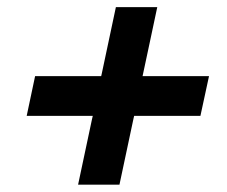

<svg xmlns="http://www.w3.org/2000/svg" viewBox="-20 -570 635 536"><path d="M198 -54.5Q208.5 -104 218.5 -151Q228.5 -197.5 237 -238L239 -246.5H54.5L78 -357.5H262.5L264 -364Q273 -406 283 -453.5Q293 -500.5 303.5 -550H419Q408.5 -500.5 398.5 -453.5Q388.5 -406.5 379.5 -364.5L378 -357.5H563.5L539.5 -246.5H354.5L352.5 -238Q344 -197.5 334 -151Q324 -104 313.5 -54.5Z"/></svg>

Font: Heraclito SemiBold
Style: Italic
Weight: 600
Italic angle: -12°
Designer: Kostas Bartsokas (font) & Cristiano Sobral (main changes)
Foundry: Kostas Bartsokas (font) & Cristiano Sobral (main changes)
Version: Version 1.00;July 8, 2020;FontCreator 13.0.0.2655 64-bit